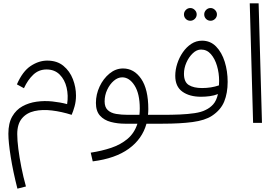

<svg xmlns="http://www.w3.org/2000/svg" viewBox="-20 -734 1660 1147"><path d="M84 393Q58 291 44 203Q30 115 30 65Q30 2 53 -38Q76 -78 114 -99Q152 -120 198.5 -126.5Q245 -133 292.5 -128Q340 -123 381 -112Q389 -163 378 -210.5Q367 -258 336.5 -288.5Q306 -319 258 -319Q212 -319 179 -288Q146 -257 123 -207L81 -230Q115 -308 163.5 -340Q212 -372 262 -372Q321 -372 359 -340.5Q397 -309 415.5 -261Q434 -213 434 -163Q434 -129 425.5 -98.5Q417 -68 408 -48Q348 -67 290.5 -74Q233 -81 186 -70.5Q139 -60 111 -26.5Q83 7 83 67Q83 104 89.5 155Q96 206 107.5 264.5Q119 323 135 380Z M534 230 522 178Q588 168 644.5 149Q701 130 742 95.5Q783 61 801 5H726Q682 5 642 -5.5Q602 -16 577.5 -43Q553 -70 553 -119Q553 -170 575 -217Q597 -264 634 -294.5Q671 -325 715 -325Q781 -325 823.5 -263Q866 -201 866 -82Q866 -65 864 -48H958Q971 -48 977 -40.5Q983 -33 983 -23Q983 -13 974 -4Q965 5 951 5H855Q830 96 749.5 154.5Q669 213 534 230ZM745 -48H813Q815 -66 815 -86Q815 -174 784 -223Q753 -272 710 -272Q684 -272 660 -251.5Q636 -231 620.5 -198Q605 -165 605 -128Q605 -94 623.5 -76.5Q642 -59 673.5 -53.5Q705 -48 745 -48Z M1238 -610Q1222 -610 1211 -621Q1200 -632 1200 -648Q1200 -663 1211 -674.5Q1222 -686 1238 -686Q1253 -686 1264.5 -674.5Q1276 -663 1276 -648Q1276 -632 1264.5 -621Q1253 -610 1238 -610ZM1117 -610Q1101 -610 1090 -621Q1079 -632 1079 -648Q1079 -663 1090 -674.5Q1101 -686 1117 -686Q1132 -686 1143.5 -674.5Q1155 -663 1155 -648Q1155 -632 1143.5 -621Q1132 -610 1117 -610Z M951 5 958 -48Q1006 -48 1054 -50Q1102 -52 1142.5 -58Q1183 -64 1208 -77Q1234 -89 1253.5 -110.5Q1273 -132 1282 -172Q1259 -163 1233 -159.5Q1207 -156 1181 -156Q1112 -156 1069.5 -186.5Q1027 -217 1027 -281Q1027 -317 1039 -354Q1051 -391 1072.5 -422Q1094 -453 1123 -472Q1152 -491 1187 -491Q1237 -491 1271 -456Q1305 -421 1322.5 -365Q1340 -309 1340 -245Q1340 -178 1319.5 -127.5Q1299 -77 1246 -42Q1205 -15 1131 -5Q1057 5 951 5ZM1079 -293Q1079 -244 1108 -226Q1137 -208 1187 -208Q1242 -208 1288 -224Q1289 -237 1289 -251Q1289 -297 1276.5 -340Q1264 -383 1240 -410.5Q1216 -438 1181 -438Q1155 -438 1131.5 -415.5Q1108 -393 1093.5 -360Q1079 -327 1079 -293Z M1492 0 1472 -714H1525L1545 0Z"/></svg>

Font: Noto Sans Arabic Light
Style: Regular
Weight: 300
Designer: Monotype Design Team, Nadine Chahine, Nizar Qandah and Khaled Hosny
Foundry: Monotype Imaging Inc.
Version: Version 2.012; ttfautohint (v1.8.4.7-5d5b)